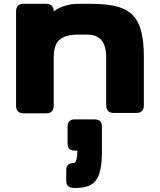

<svg xmlns="http://www.w3.org/2000/svg" viewBox="-20 -582 821 986"><path d="M62.5 -523.4V-39.1C62.5 -13.7 76.2 0 101.6 0H216.8C242.2 0 255.9 -13.7 255.9 -39.1V-287.6C255.9 -372.6 293.9 -404.3 383.8 -404.3H426.8C477.5 -404.3 525.4 -383.3 525.4 -287.6V-41C525.4 -15.6 539.1 -2 564.5 -2H679.7C705.1 -2 718.8 -15.6 718.8 -41V-289.1C718.8 -521.5 636.7 -562.5 433.6 -562.5H383.8C339.4 -562.5 294.4 -551.3 255.9 -523.9C255.9 -548.8 242.2 -562.5 216.8 -562.5H101.6C76.2 -562.5 62.5 -548.8 62.5 -523.4ZM364.3 383.3C467.8 383.3 503.4 343.3 503.4 191.4V66.9C503.4 43.9 490.7 31.2 467.8 31.2H362.8C339.8 31.2 327.1 43.9 327.1 66.9V155.8C327.1 179.2 339.8 191.4 362.8 191.4H377C377 237.8 369.6 255.4 356 255.4C332.5 255.4 320.3 268.1 320.3 291V347.7C320.3 371.1 332.5 383.3 364.3 383.3Z"/></svg>

Font: Gyrotrope Black
Style: Regular
Weight: 900
Designer: David Moles
Version: Version 1.003;Glyphs 3.3.1 (3343)